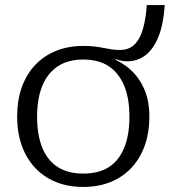

<svg xmlns="http://www.w3.org/2000/svg" viewBox="-20 -729 700 761"><path d="M127 -267Q127 -193 148 -142.5Q169 -92 209.5 -66.5Q250 -41 310 -41Q371 -41 411 -66.5Q451 -92 472 -142.5Q493 -193 493 -267Q493 -339 472 -389.5Q451 -440 411 -466.5Q371 -493 310 -493Q250 -493 209.5 -466.5Q169 -440 148 -389.5Q127 -339 127 -267ZM438 -482 415 -502Q463 -484 498 -452Q533 -420 552.5 -374Q572 -328 572 -267Q572 -182 539.5 -119Q507 -56 448 -22Q389 12 310 12Q231 12 172 -22Q113 -56 80.5 -119Q48 -182 48 -267Q48 -332 66.5 -383.5Q85 -435 119.5 -471.5Q154 -508 202.5 -527.5Q251 -547 311 -547Q336 -547 356 -544.5Q376 -542 393 -538.5Q410 -535 425 -533Q440 -531 455 -531Q491 -531 513 -552.5Q535 -574 546.5 -614Q558 -654 562 -709H633Q628 -633 608 -583.5Q588 -534 556.5 -510Q525 -486 484 -486Q476 -486 468.5 -487Q461 -488 453.5 -490Q446 -492 438 -495Q430 -498 422.5 -501Q415 -504 406 -507L438 -502Z"/></svg>

Font: Roboto Serif Light
Style: Regular
Weight: 300
Designer: Greg Gazdowicz
Foundry: Commercial Type
Version: Version 1.008